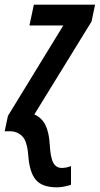

<svg xmlns="http://www.w3.org/2000/svg" viewBox="-58 -562 427 822"><path d="M186 240Q122 240 95 207.5Q68 175 63 103Q58 41 36.5 20.5Q15 0 -15 0H-38L-24 -66L213 -453H68L87 -542H349L334 -470L89 -72Q121 -58 136.5 -26.5Q152 5 155 57Q158 112 170 134.5Q182 157 207 157Q218 157 228.5 154.5Q239 152 246 149V229Q235 233 218 236.5Q201 240 186 240Z"/></svg>

Font: Noto Sans ExtraCondensed SemiBold
Style: Italic
Weight: 600
Width: 2
Italic angle: -12°
Designer: Monotype Design Team
Foundry: Monotype Imaging Inc.
Version: Version 2.013; ttfautohint (v1.8.4.7-5d5b)